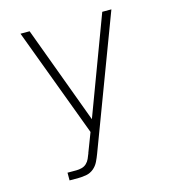

<svg xmlns="http://www.w3.org/2000/svg" viewBox="-109 -610 819 914"><g transform="rotate(-15 300.0 -152.5)"><path d="M121 215V177H165Q178 177 191.5 173.5Q205 170 215 160.5Q225 151 230.5 138.5Q236 126 241 113V112Q241 112 241 112Q241 112 241 112L277 18L76 -520H121L299 -39L479 -520H524L281 125Q274 144 265 162.5Q256 181 240.5 194Q225 207 205 211Q185 215 165 215Z"/></g></svg>

Font: Iosevka SS04 XLt Ex
Style: Regular
Weight: 200
Width: 7
Monospace: yes
Designer: Belleve Invis
Foundry: Belleve Invis
Version: Version 19.0.0; ttfautohint (v1.8.4)